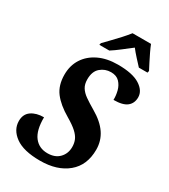

<svg xmlns="http://www.w3.org/2000/svg" viewBox="-225 -1037 1015 1153"><g transform="rotate(30 283.0 -460.5)"><path d="M245 10Q130 10 73 -31.5Q16 -73 16 -134Q16 -181 49.5 -204.5Q83 -228 136 -228Q135 -138 168.5 -94.5Q202 -51 261 -51Q313 -51 342.5 -81.5Q372 -112 372 -158Q372 -185 362.5 -207Q353 -229 329 -251Q305 -273 259 -300Q187 -342 150.5 -390Q114 -438 114 -512Q114 -575 144.5 -622.5Q175 -670 231 -697Q287 -724 363 -724Q465 -724 515.5 -692Q566 -660 566 -614Q566 -573 537.5 -550Q509 -527 445 -527Q446 -557 438 -588.5Q430 -620 409 -642Q388 -664 350 -664Q309 -664 278 -637.5Q247 -611 247 -556Q247 -522 261 -499.5Q275 -477 302 -458Q329 -439 370 -415Q439 -375 472 -326Q505 -277 505 -216Q505 -108 434 -49Q363 10 245 10ZM209 -784Q227 -803 252 -828.5Q277 -854 301.5 -881Q326 -908 344 -931H472Q480 -910 493 -883Q506 -856 519.5 -829.5Q533 -803 543 -784L540 -771H480Q464 -788 439.5 -815Q415 -842 399 -863Q369 -840 335.5 -814Q302 -788 275 -771H206Z"/></g></svg>

Font: Noto Serif SemiCondensed
Style: Bold Italic
Weight: 700
Width: 4
Italic angle: -12°
Designer: Monotype Design Team
Foundry: Monotype Imaging Inc.
Version: Version 2.014